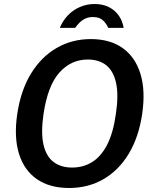

<svg xmlns="http://www.w3.org/2000/svg" viewBox="-20 -928 767 958"><path d="M324.5 10Q228 10 164.2 -34Q100.5 -78 74.8 -160.5Q49 -243 66 -359Q83.5 -476.5 134.2 -560Q185 -643.5 261.8 -688.2Q338.5 -733 433.5 -733Q528.5 -733 591.5 -688.5Q654.5 -644 680.5 -560.5Q706.5 -477 689.5 -360Q672.5 -244 622.5 -161Q572.5 -78 496.2 -34Q420 10 324.5 10ZM340 -92Q396 -92 440.2 -119.8Q484.5 -147.5 514.8 -206.2Q545 -265 558 -358.5Q572.5 -453.5 559.2 -513.8Q546 -574 510 -602.5Q474 -631 418 -631Q334.5 -631 276.2 -565.8Q218 -500.5 197 -358.5Q183.5 -265 197 -206.2Q210.5 -147.5 247.2 -119.8Q284 -92 340 -92ZM278.5 -789Q293.5 -825.5 319.2 -852Q345 -878.5 379 -893.2Q413 -908 452.5 -908Q493 -908 523.5 -892.5Q554 -877 572.8 -850Q591.5 -823 597 -789H520Q511.5 -809.5 494 -826.2Q476.5 -843 444 -843Q421.5 -843 404.8 -834.8Q388 -826.5 375.8 -814Q363.5 -801.5 355 -789Z"/></svg>

Font: Public Sans Thin SemiBold
Style: Italic
Weight: 600
Italic angle: -8°
Version: Version 2.001